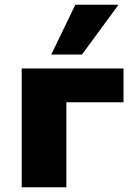

<svg xmlns="http://www.w3.org/2000/svg" viewBox="-20 -793 566 813"><path d="M72 0V-503H503V-360H261V0ZM197 -562 299 -773H482L327 -562Z"/></svg>

Font: Nunito Sans 8pt Black
Style: Regular
Weight: 900
Version: Version 3.101;gftools[0.9.27]